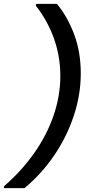

<svg xmlns="http://www.w3.org/2000/svg" viewBox="-53 -831 459 996"><path d="M-33 145 -32 135Q60 55 125.5 -38.5Q191 -132 225.5 -233.5Q260 -335 260 -437Q260 -540 226 -633.5Q192 -727 133 -801L135 -811H242Q296 -747 331 -654.5Q366 -562 366 -450Q366 -340 330 -231Q294 -122 228.5 -25.5Q163 71 74 145Z"/></svg>

Font: Ultramarine Medium
Style: Italic
Weight: 500
Italic angle: -10°
Designer: Colophon Foundry, Jonny Pinhorn
Foundry: Colophon Foundry
Version: Version 1.200; ttfautohint (v1.8.3)